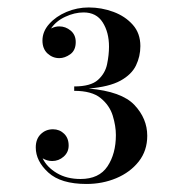

<svg xmlns="http://www.w3.org/2000/svg" viewBox="-20 -932 490 502"><path d="M206 -451Q139 -451 106.2 -481Q73.5 -511 73.5 -546.5Q73.5 -568.5 86.5 -581.2Q99.5 -594 118.5 -594Q135.5 -594 147.5 -582.5Q159.5 -571 159.5 -551.5Q159.5 -534 146.5 -522.5Q133.5 -511 116.5 -511Q103 -511 91.5 -518Q102.5 -495 128.5 -479.5Q154.5 -464 190.5 -464Q239 -464 261 -497Q283 -530 283 -579Q283 -602.5 274.8 -629.5Q266.5 -656.5 243.2 -675.5Q220 -694.5 174 -694.5V-706Q217 -706 236 -723Q255 -740 260 -764.2Q265 -788.5 265 -810Q265 -847.5 248.5 -873.5Q232 -899.5 198.5 -899.5Q175 -899.5 150.8 -888.2Q126.5 -877 113.5 -857.5Q124 -863 135 -863Q151.5 -863 164.8 -852Q178 -841 178 -822Q178 -800.5 163.8 -790.2Q149.5 -780 135 -780Q117.5 -780 104.2 -792.2Q91 -804.5 91 -826Q91 -849.5 108.5 -869.2Q126 -889 153.8 -900.8Q181.5 -912.5 212 -912.5Q245.5 -912.5 276.5 -901Q307.5 -889.5 327.2 -867.2Q347 -845 347 -811.5Q347 -784.5 335.5 -760.8Q324 -737 294.8 -721Q265.5 -705 212 -700.5Q298 -693 331.5 -657.5Q365 -622 365 -577Q365 -538 342.8 -509.8Q320.5 -481.5 284.2 -466.2Q248 -451 206 -451Z"/></svg>

Font: Bodoni Moda SemiBold
Style: Regular
Weight: 600
Designer: Owen Earl
Foundry: indestructible type
Version: Version 2.005; ttfautohint (v1.8.4.7-5d5b)